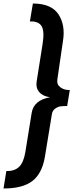

<svg xmlns="http://www.w3.org/2000/svg" viewBox="-36 -841 417 1092"><path d="M-16 231 0 132Q46 133 72 108.5Q98 84 108 25L144 -198Q155 -271 249 -288Q208 -293 187 -317.5Q166 -342 173 -381L206 -589Q218 -664 200.5 -692.5Q183 -721 134 -719L151 -821Q256 -821 296.5 -759.5Q337 -698 322 -607L290 -388Q286 -360 308 -344Q330 -328 361 -329L346 -238Q322 -238 307.5 -236Q293 -234 277.5 -223Q262 -212 259 -191L219 53Q203 146 148 188.5Q93 231 -16 231Z"/></svg>

Font: Exo
Style: Demi Bold Italic
Weight: 600
Designer: Natanael Gama
Version: Version 1